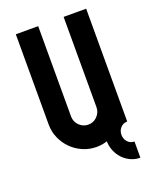

<svg xmlns="http://www.w3.org/2000/svg" viewBox="-159 -811 859 1057"><g transform="rotate(-20 271.0 -282.5)"><path d="M476 -58Q453 -58 437.5 -41Q422 -24 422 0Q422 25 437.5 42Q453 59 476 59H477V154Q448 154 422.5 142.5Q397 131 377.5 111Q358 91 346.5 64Q335 37 334 6Q305 16 271 16Q229 16 191.5 -0.5Q154 -17 126 -45Q98 -73 81.5 -110.5Q65 -148 65 -190V-719H196V-190Q196 -159 218 -137Q240 -115 271 -115Q302 -115 323.5 -137.5Q345 -160 345 -190V-719H477V-58Z"/></g></svg>

Font: PostBus
Style: Regular
Weight: 400
Designer: Peter Wiegel
Version: Version 1.001